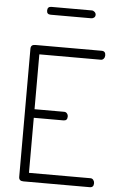

<svg xmlns="http://www.w3.org/2000/svg" viewBox="-62 -983 626 1025"><g transform="rotate(5 251.5 -470.5)"><path d="M129 -683V-389H288Q297 -389 303 -382Q309 -375 309 -365Q309 -343 288 -343H129V-48H459Q468 -48 474 -40.5Q480 -33 480 -23Q480 0 459 0H103Q79 0 79 -22V-709Q79 -731 103 -731H459Q480 -731 480 -708Q480 -698 474 -690.5Q468 -683 459 -683ZM150 -919Q150 -941 171 -941H388Q396 -941 403 -934.5Q410 -928 410 -919Q410 -910 403.5 -904.5Q397 -899 388 -899H171Q150 -899 150 -919Z"/></g></svg>

Font: Dosis
Style: Light
Weight: 300
Designer: Edgar Tolentino, Pablo Impallari, Igino Marini
Foundry: Edgar Tolentino, Pablo Impallari, Igino Marini
Version: Version 1.007